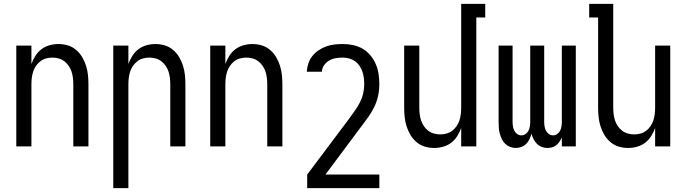

<svg xmlns="http://www.w3.org/2000/svg" viewBox="-20 -755 3540 990"><path d="M64 0V-520H142V-425Q150 -447 162.5 -467Q175 -487 193.5 -501Q212 -515 235 -521.5Q258 -528 281 -528Q306 -528 329.5 -521Q353 -514 372 -498Q391 -482 403.5 -461Q416 -440 423.5 -416.5Q431 -393 433.5 -368.5Q436 -344 436 -320V0H358V-320Q358 -337 356 -353.5Q354 -370 349 -385.5Q344 -401 334.5 -415Q325 -429 312 -439Q299 -449 283 -453.5Q267 -458 250 -458Q233 -458 217 -453.5Q201 -449 188 -439Q175 -429 165.5 -415Q156 -401 151 -385.5Q146 -370 144 -353.5Q142 -337 142 -320V0Z M564 215V-520H642V-425Q650 -447 662.5 -467Q675 -487 693.5 -501Q712 -515 735 -521.5Q758 -528 781 -528Q806 -528 829.5 -521Q853 -514 872 -498Q891 -482 903.5 -461Q916 -440 923.5 -416.5Q931 -393 933.5 -368.5Q936 -344 936 -320V0H858V-320Q858 -337 856 -353.5Q854 -370 849 -385.5Q844 -401 834.5 -415Q825 -429 812 -439Q799 -449 783 -453.5Q767 -458 750 -458Q733 -458 717 -453.5Q701 -449 688 -439Q675 -429 665.5 -415Q656 -401 651 -385.5Q646 -370 644 -353.5Q642 -337 642 -320V215Z M1064 0V-520H1142V-425Q1150 -447 1162.5 -467Q1175 -487 1193.5 -501Q1212 -515 1235 -521.5Q1258 -528 1281 -528Q1306 -528 1329.5 -521Q1353 -514 1372 -498Q1391 -482 1403.5 -461Q1416 -440 1423.5 -416.5Q1431 -393 1433.5 -368.5Q1436 -344 1436 -320V0H1358V-320Q1358 -337 1356 -353.5Q1354 -370 1349 -385.5Q1344 -401 1334.5 -415Q1325 -429 1312 -439Q1299 -449 1283 -453.5Q1267 -458 1250 -458Q1233 -458 1217 -453.5Q1201 -449 1188 -439Q1175 -429 1165.5 -415Q1156 -401 1151 -385.5Q1146 -370 1144 -353.5Q1142 -337 1142 -320V0Z M1936 215H1564V145L1781 -144V-145L1783 -147Q1797 -166 1811 -186Q1825 -206 1836 -227.5Q1847 -249 1852.5 -272.5Q1858 -296 1858 -320Q1858 -337 1856 -353.5Q1854 -370 1848.5 -386Q1843 -402 1833.5 -416Q1824 -430 1810.5 -439.5Q1797 -449 1780.5 -453.5Q1764 -458 1748 -458Q1729 -458 1711 -455Q1693 -452 1677.5 -443Q1662 -434 1651 -418.5Q1640 -403 1640 -385H1562Q1563 -407 1570 -428Q1577 -449 1590.5 -466Q1604 -483 1622.5 -495.5Q1641 -508 1661.5 -515.5Q1682 -523 1704 -525.5Q1726 -528 1748 -528Q1774 -528 1800.5 -522.5Q1827 -517 1850 -503.5Q1873 -490 1890 -469.5Q1907 -449 1917.5 -424.5Q1928 -400 1932 -373.5Q1936 -347 1936 -320Q1936 -290 1929.5 -260.5Q1923 -231 1910 -204Q1897 -177 1879.5 -152.5Q1862 -128 1844 -104V-103H1843L1658 145H1936Z M2219 8Q2194 8 2170.5 1Q2147 -6 2128 -22Q2109 -38 2096.5 -59Q2084 -80 2076.5 -103.5Q2069 -127 2066.5 -151.5Q2064 -176 2064 -200V-520H2142V-200Q2142 -183 2144 -166.5Q2146 -150 2151 -134.5Q2156 -119 2165.5 -105Q2175 -91 2188 -81Q2201 -71 2217 -66.5Q2233 -62 2250 -62Q2267 -62 2283 -66.5Q2299 -71 2312 -81Q2325 -91 2334.5 -105Q2344 -119 2349 -134.5Q2354 -150 2356 -166.5Q2358 -183 2358 -200V-735H2482V-665H2436V0H2358V-95Q2350 -73 2337.5 -53Q2325 -33 2306.5 -19Q2288 -5 2265 1.5Q2242 8 2219 8Z M2639 8Q2624 8 2610 2.5Q2596 -3 2585 -13.5Q2574 -24 2567.5 -38Q2561 -52 2557 -66.5Q2553 -81 2552 -96Q2551 -111 2551 -126V-520H2623V-126Q2623 -115 2625 -103Q2627 -91 2632 -81Q2637 -71 2647 -64Q2657 -57 2668 -57Q2680 -57 2690 -64Q2700 -71 2705 -81Q2710 -91 2712 -103Q2714 -115 2714 -126V-520H2786V-126Q2786 -115 2788 -103Q2790 -91 2795 -81Q2800 -71 2810 -64Q2820 -57 2832 -57Q2843 -57 2853 -64Q2863 -71 2868 -81Q2873 -91 2875 -103Q2877 -115 2877 -126V-520H2949V0H2877V-46Q2872 -35 2865 -24.5Q2858 -14 2848.5 -6.5Q2839 1 2827 4.5Q2815 8 2802 8Q2787 8 2773 2.5Q2759 -3 2748.5 -13.5Q2738 -24 2731 -38Q2724 -52 2720 -66Q2717 -52 2710.5 -38Q2704 -24 2693.5 -13.5Q2683 -3 2668.5 2.5Q2654 8 2639 8Z M3219 8Q3194 8 3170.5 1Q3147 -6 3128 -22Q3109 -38 3096.5 -59Q3084 -80 3076.5 -103.5Q3069 -127 3066.5 -151.5Q3064 -176 3064 -200V-665H3018V-735H3142V-200Q3142 -183 3144 -166.5Q3146 -150 3151 -134.5Q3156 -119 3165.5 -105Q3175 -91 3188 -81Q3201 -71 3217 -66.5Q3233 -62 3250 -62Q3267 -62 3283 -66.5Q3299 -71 3312 -81Q3325 -91 3334.5 -105Q3344 -119 3349 -134.5Q3354 -150 3356 -166.5Q3358 -183 3358 -200V-520H3436V0H3358V-95Q3350 -73 3337.5 -53Q3325 -33 3306.5 -19Q3288 -5 3265 1.5Q3242 8 3219 8Z"/></svg>

Font: HulyMono
Style: Regular
Weight: 400
Monospace: yes
Designer: Belleve Invis
Foundry: Belleve Invis
Version: Version 33.2.5; ttfautohint (v1.8.4)